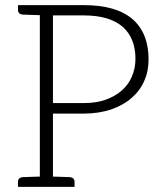

<svg xmlns="http://www.w3.org/2000/svg" viewBox="-20 -727 633 747"><path d="M495 -653C453 -689 390 -707 307 -707H135H50V-688C50 -677 57 -671 70 -670H80C85 -670 92 -669 102 -669C112 -669 123 -668 135 -668V-40C123 -40 112 -39 102 -39C92 -39 85 -38 80 -38H70C57 -37 50 -31 50 -20V0H135H186H270V-20C270 -31 263 -37 250 -38H241C236 -38 228 -39 218 -39C208 -39 198 -40 186 -40V-285H307C346 -285 381 -291 412 -301C443 -312 469 -326 491 -345C513 -364 530 -386 541 -412C553 -438 558 -466 558 -497C558 -564 537 -617 495 -653ZM493 -429C484 -408 471 -390 454 -375C437 -360 416 -348 391 -339C366 -330 338 -326 307 -326H186V-667H307C373 -667 423 -652 457 -623C490 -594 507 -552 507 -498C507 -473 502 -450 493 -429Z"/></svg>

Font: SVN-Aleo
Style: Light
Weight: 300
Designer: Alessio Laiso
Version: Version 1.2.2